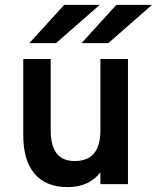

<svg xmlns="http://www.w3.org/2000/svg" viewBox="-20 -752 640 784"><path d="M256.5 12Q168 12 121.5 -42Q75 -96 75 -200V-511H187V-222Q187 -157 211.2 -125.8Q235.5 -94.5 284.5 -94.5Q338 -94.5 364 -125.8Q390 -157 390 -220V-511H502.5V0H390V-48Q366.5 -18 333.2 -3Q300 12 256.5 12ZM313 -576 455 -732H600.5L422.5 -576ZM100 -576 242 -732H387L209 -576Z"/></svg>

Font: Overpass SemiBold
Style: Regular
Weight: 600
Designer: Delve Withrington, Dave Bailey, Thomas Jockin
Foundry: Delve Fonts LLC
Version: Version 4.000